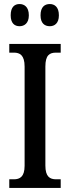

<svg xmlns="http://www.w3.org/2000/svg" viewBox="-20 -932 346 952"><path d="M227 -802C250 -802 272 -816 272 -856C272 -898 250 -912 227 -912C202 -912 181 -898 181 -856C181 -816 202 -802 227 -802ZM77 -802C100 -802 123 -816 123 -856C123 -898 100 -912 77 -912C53 -912 33 -898 33 -856C33 -816 53 -802 77 -802ZM26 0H281V-43H258C227 -43 205 -56 205 -111V-602C205 -659 226 -671 258 -671H281V-714H26V-671H49C78 -671 102 -659 102 -602V-110C102 -55 78 -43 49 -43H26Z"/></svg>

Font: Noto Serif Bengali ExtraCondensed Medium
Style: Regular
Weight: 500
Width: 2
Designer: Juan Bruce, Universal Thirst, Indian Type Foundry and the Monotype Design Team.
Foundry: Monotype Imaging Inc.
Version: Version 2.003